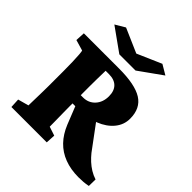

<svg xmlns="http://www.w3.org/2000/svg" viewBox="-206 -907 1065 1065"><g transform="rotate(45 326.0 -375.0)"><path d="M38.1 0 35.2 -55.7 98.6 -73.2Q98.6 -79.1 99.1 -97.2Q99.6 -115.2 100.1 -139.6Q100.6 -164.1 101.1 -188Q101.6 -211.9 101.6 -228.5V-345.7Q101.6 -383.8 100.6 -417.5Q99.6 -451.2 97.7 -473.6Q95.7 -496.1 93.8 -499L30.3 -517.6L33.2 -573.2H309.6Q434.6 -573.2 492.2 -537.1Q549.8 -501 549.8 -419.9Q549.8 -372.1 519 -334.5Q488.3 -296.9 434.1 -275.4Q379.9 -253.9 309.6 -253.9H238.3V-318.4H282.2Q324.2 -318.4 351.6 -348.1Q378.9 -377.9 378.9 -424.8Q378.9 -466.8 356.4 -489.3Q334 -511.7 291 -511.7H265.6Q265.6 -507.8 265.1 -489.3Q264.6 -470.7 264.2 -444.8Q263.7 -418.9 263.7 -392.6Q263.7 -366.2 263.7 -347.7V-228.5Q263.7 -212.9 264.2 -182.6Q264.6 -152.3 265.1 -121.6Q265.6 -90.8 265.6 -73.2L318.4 -55.7L315.4 0ZM577.1 12.7Q515.6 12.7 466.8 -5.9Q418 -24.4 383.3 -60.5Q348.6 -96.7 327.1 -149.4L279.3 -269.5L409.2 -299.8L532.2 -133.8Q547.9 -114.3 566.4 -97.2Q585 -80.1 606.4 -66.9Q627.9 -53.7 652.3 -45.9L651.4 5.9Q631.8 9.8 613.8 11.2Q595.7 12.7 577.1 12.7ZM118.2 -727.5 175.8 -761.7 352.5 -684.6H284.2L460.9 -761.7L518.6 -727.5L381.8 -629.9H254.9Z"/></g></svg>

Font: Crimson Pro Black
Style: Regular
Weight: 900
Designer: Jacques Le Bailly
Foundry: Baron von Fonthausen
Version: Version 1.003